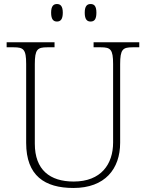

<svg xmlns="http://www.w3.org/2000/svg" viewBox="-20 -924 727 954"><path d="M430 -817C448 -817 459 -827 459 -861C459 -894 448 -904 430 -904C413 -904 401 -894 401 -861C401 -827 413 -817 430 -817ZM263 -817C280 -817 292 -827 292 -861C292 -894 280 -904 263 -904C246 -904 234 -894 234 -861C234 -827 246 -817 263 -817ZM345 10C501 10 577 -84 577 -215V-605C577 -679 590 -689 639 -689H672V-714H445V-689H481C529 -689 542 -679 542 -606V-216C542 -108 482 -22 346 -22C228 -22 153 -80 153 -210V-605C153 -679 166 -689 215 -689H251V-714H13V-689H48C97 -689 110 -679 110 -606V-214C110 -51 202 10 345 10Z"/></svg>

Font: Noto Serif Lao ExtraLight
Style: Regular
Weight: 200
Designer: Monotype Design Team
Foundry: Monotype Imaging Inc.
Version: Version 2.003